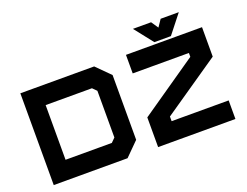

<svg xmlns="http://www.w3.org/2000/svg" viewBox="-127 -1117 1769 1376"><g transform="rotate(-20 758.0 -429.0)"><path d="M70 0V-700H633L736 -597V-103L633 0ZM211.5 -141.5H564.5L595 -172V-528L564.5 -558.5H211.5ZM866 0V-226.5L1304 -529V-558.5H875.5V-700H1455.5V-475.5L1020.5 -177V-141.5H1455.5V0ZM1098 -716 986 -858H1124.5L1161 -804L1197.5 -858H1336L1224 -716Z"/></g></svg>

Font: Tourney Expanded Black
Style: Regular
Weight: 900
Width: 7
Designer: Tyler Finck
Foundry: Etcetera Type Co
Version: Version 1.010; ttfautohint (v1.8.3)